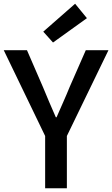

<svg xmlns="http://www.w3.org/2000/svg" viewBox="-23 -1005 599 1025"><path d="M260 -778 441 -908 378 -985 208 -836ZM218 0H334V-279L556 -737H435L349 -541C327 -486 303 -435 279 -379H275C250 -435 229 -486 206 -541L121 -737H-3L218 -279Z"/></svg>

Font: Noto Sans JP Medium
Style: Regular
Weight: 500
Designer: Ryoko NISHIZUKA  (kana, bopomofo & ideographs); Paul D. Hunt (Latin, Greek & Cyrillic); Sandoll Communications , Soo-you
Foundry: Adobe
Version: Version 2.002;hotconv 1.0.116;makeotfexe 2.5.65601